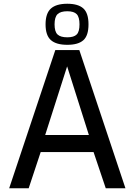

<svg xmlns="http://www.w3.org/2000/svg" viewBox="-20 -1004 718 1024"><path d="M275 -737H403L649 0H544L479 -193H197L133 0H29ZM454 -284 338 -650 221 -284ZM223 -874Q223 -933 251.5 -958.5Q280 -984 339 -984Q397 -984 424.5 -959Q452 -934 452 -874Q452 -814 424.5 -789.5Q397 -765 339 -765Q280 -765 251.5 -790Q223 -815 223 -874ZM404 -874Q404 -913 389 -928.5Q374 -944 339 -944Q303 -944 287 -928.5Q271 -913 271 -874Q271 -835 287 -820Q303 -805 339 -805Q374 -805 389 -820Q404 -835 404 -874Z"/></svg>

Font: Exo Medium
Style: Regular
Weight: 500
Designer: Natanael Gama
Foundry: Natanael Gama
Version: Version 1.500; ttfautohint (v1.6)